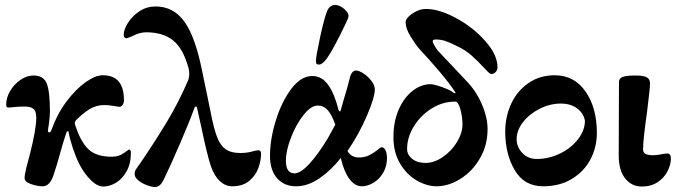

<svg xmlns="http://www.w3.org/2000/svg" viewBox="-20 -736 2734 773"><path d="M300 -74Q286 -102 273.5 -139Q261 -176 256 -205Q256 -208 253 -208Q251 -208 249.5 -206Q248 -204 247 -201Q239 -179 222 -119Q207 -64 198 -39Q183 14 152 14Q130 14 104.5 5Q79 -4 79 -19Q79 -32 86 -60.5Q93 -89 101 -118Q126 -216 126 -262Q126 -288 115 -297.5Q104 -307 79 -307Q53 -307 37.5 -305Q22 -303 17 -303Q10 -303 7.5 -305Q5 -307 5 -316Q5 -343 21 -370Q37 -397 62.5 -414.5Q88 -432 115 -432Q156 -432 168.5 -399Q181 -366 181 -288Q181 -269 177 -237Q175 -228 173 -210Q172 -207 174 -205Q176 -203 178 -203H179Q184 -203 188 -215Q210 -277 247.5 -327Q285 -377 324.5 -405Q364 -433 394 -433Q479 -433 479 -333Q479 -322 474 -314Q469 -306 461 -306Q456 -306 437 -309.5Q418 -313 400 -313Q367 -313 340.5 -296.5Q314 -280 287 -253Q279 -245 282 -235Q303 -168 334.5 -136.5Q366 -105 430 -105Q458 -105 478 -119.5Q498 -134 499 -134Q507 -134 507 -121Q507 -77 489.5 -46Q472 -15 446.5 0Q421 15 396 15Q372 15 346 -10.5Q320 -36 300 -74Z M522 -36Q522 -45 526 -52Q530 -59 535 -65.5Q540 -72 542 -75Q601 -161 650.5 -243Q700 -325 738 -414Q742 -426 742 -439Q742 -450 739 -462Q717 -542 676 -574Q635 -606 569 -606Q542 -606 514 -591Q494 -582 489 -582Q478 -582 478 -596Q478 -617 495.5 -644.5Q513 -672 542 -691Q571 -710 606 -710Q679 -710 723 -648Q767 -586 794 -449L815 -348Q825 -298 833 -260Q841 -222 849 -198Q863 -155 885.5 -137.5Q908 -120 947 -120Q973 -120 993 -125.5Q1013 -131 1019 -131Q1031 -131 1031 -118Q1031 -89 1020 -59Q1009 -29 983 -7.5Q957 14 915 14Q888 14 866 -6Q844 -26 830 -64Q814 -111 791 -222L774 -299Q773 -306 769 -307Q765 -308 763 -302Q746 -254 706 -161Q666 -68 643 -21Q633 1 624 9Q615 17 604 17Q591 17 571 9.5Q551 2 536.5 -10Q522 -22 522 -36Z M1067 0ZM1067 -109Q1067 -175 1090.5 -251Q1114 -327 1153 -378.5Q1192 -430 1237 -430Q1276 -430 1301.5 -394Q1327 -358 1343 -293Q1345 -288 1348 -287.5Q1351 -287 1352 -293L1365 -339Q1378 -380 1388 -421Q1391 -435 1397.5 -443.5Q1404 -452 1413 -452Q1426 -452 1444.5 -439.5Q1463 -427 1476 -409.5Q1489 -392 1489 -376Q1489 -344 1457 -269.5Q1425 -195 1379 -128Q1394 -102 1425 -102Q1450 -102 1468.5 -112Q1487 -122 1498.5 -131.5Q1510 -141 1514 -143H1516Q1525 -143 1530 -135Q1538 -122 1538 -99Q1538 -67 1523 -41Q1508 -15 1484 -0.5Q1460 14 1437 14Q1408 14 1386 -16.5Q1364 -47 1352 -100Q1313 -50 1266 -18Q1219 14 1172 14Q1124 14 1095.5 -18.5Q1067 -51 1067 -109ZM1299 -178 1330 -234Q1316 -274 1299.5 -292.5Q1283 -311 1259 -311Q1232 -311 1202 -273Q1172 -235 1151.5 -182Q1131 -129 1131 -89Q1131 -38 1166 -38Q1190 -38 1225.5 -76.5Q1261 -115 1299 -178ZM1252 -491Q1252 -509 1269 -587.5Q1286 -666 1298 -694Q1303 -705 1312.5 -711Q1322 -717 1331 -716Q1349 -715 1367 -699Q1385 -683 1383 -669Q1382 -660 1349.5 -595.5Q1317 -531 1297 -502Q1278 -476 1264 -476Q1256 -476 1254 -479.5Q1252 -483 1252 -491Z M1564 -184Q1564 -247 1585.5 -295.5Q1607 -344 1641.5 -370.5Q1676 -397 1713 -397Q1728 -397 1762 -384.5Q1796 -372 1804 -364Q1809 -360 1812.5 -361Q1816 -362 1812 -366Q1791 -399 1748.5 -449Q1706 -499 1670 -537Q1652 -558 1632.5 -590Q1613 -622 1613 -647Q1613 -657 1625.5 -669.5Q1638 -682 1657 -691Q1676 -700 1695 -700Q1748 -700 1816.5 -663Q1885 -626 1934 -570.5Q1983 -515 1983 -465Q1983 -454 1975.5 -446Q1968 -438 1958 -438Q1953 -438 1945 -446Q1937 -454 1927 -465Q1902 -492 1878 -513Q1854 -534 1823 -549Q1791 -565 1773 -571Q1755 -577 1734 -577Q1722 -577 1722 -570Q1722 -565 1728.5 -553.5Q1735 -542 1742 -533L1856 -412Q1895 -373 1919 -318.5Q1943 -264 1943 -216Q1943 -151 1912 -98Q1881 -45 1833 -15.5Q1785 14 1738 14Q1699 14 1658.5 -9Q1618 -32 1591 -77Q1564 -122 1564 -184ZM1842 -235Q1842 -265 1833.5 -296Q1825 -327 1813 -327Q1762 -327 1717.5 -299Q1673 -271 1646 -227Q1619 -183 1619 -136Q1619 -113 1639.5 -96.5Q1660 -80 1693 -80Q1728 -80 1763 -104Q1798 -128 1820 -164.5Q1842 -201 1842 -235Z M2014 -206Q2014 -266 2038 -318Q2062 -370 2107.5 -401.5Q2153 -433 2213 -433Q2292 -433 2337.5 -367.5Q2383 -302 2383 -201Q2383 -143 2357 -94Q2331 -45 2282 -15.5Q2233 14 2167 14Q2090 14 2052 -51.5Q2014 -117 2014 -206ZM2335 -250Q2329 -281 2303 -300Q2277 -319 2238 -319Q2194 -319 2152.5 -298Q2111 -277 2085.5 -244Q2060 -211 2060 -176Q2060 -144 2083 -120Q2106 -96 2141 -96Q2190 -96 2235 -118Q2280 -140 2307.5 -176Q2335 -212 2335 -250Z M2471 -111 2472 -406Q2472 -421 2487.5 -426.5Q2503 -432 2538 -432Q2572 -432 2584.5 -424.5Q2597 -417 2597 -400Q2597 -381 2585 -285Q2569 -173 2569 -135Q2569 -121 2579.5 -116Q2590 -111 2610 -111Q2623 -111 2640.5 -114.5Q2658 -118 2666 -118Q2681 -118 2681 -98Q2681 -73 2667.5 -46.5Q2654 -20 2627.5 -2.5Q2601 15 2564 15Q2523 15 2497 -17.5Q2471 -50 2471 -111Z"/></svg>

Font: EB Garamond
Style: Bold
Weight: 700
Designer: Georg Duffner and Octavio Pardo
Foundry: Georg Duffner
Version: Version 1.000; ttfautohint (v1.6)